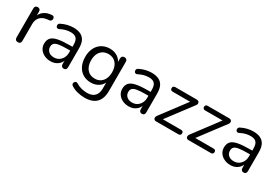

<svg xmlns="http://www.w3.org/2000/svg" viewBox="33 -1343 3392 2378"><g transform="rotate(30 1729.0 -154.0)"><path d="M117.5 7Q97 7 86 -4.2Q75 -15.5 75 -36V-451Q75 -472 85.8 -482.8Q96.5 -493.5 116 -493.5Q135.5 -493.5 146 -482.8Q156.5 -472 156.5 -451V-371H146.5Q163 -430.5 207.8 -462Q252.5 -493.5 318.5 -496.5Q333.5 -497.5 343 -489.5Q352.5 -481.5 353.5 -463.5Q354.5 -446 345.2 -435.5Q336 -425 316.5 -423L299.5 -421.5Q232 -415 195.8 -377.8Q159.5 -340.5 159.5 -276.5V-36Q159.5 -15.5 149 -4.2Q138.5 7 117.5 7Z M583.5 9Q533.5 9 493.8 -10.8Q454 -30.5 431.2 -64.2Q408.5 -98 408.5 -140Q408.5 -194 435.8 -225Q463 -256 526.8 -269.2Q590.5 -282.5 700 -282.5H745.5V-228H701.5Q621 -228 575.2 -220.8Q529.5 -213.5 511 -195.5Q492.5 -177.5 492.5 -145Q492.5 -104.5 520.8 -78.8Q549 -53 598 -53Q637.5 -53 667.5 -72Q697.5 -91 715 -123.8Q732.5 -156.5 732.5 -198.5V-313Q732.5 -374 707.5 -401.5Q682.5 -429 625.5 -429Q591 -429 556 -420Q521 -411 482.5 -391Q468.5 -384 458 -386.5Q447.5 -389 441.5 -397.5Q435.5 -406 434.8 -416.8Q434 -427.5 439.2 -437.8Q444.5 -448 457.5 -453.5Q501 -475.5 544.2 -485.5Q587.5 -495.5 626.5 -495.5Q690 -495.5 731.2 -475Q772.5 -454.5 792.8 -412.8Q813 -371 813 -305.5V-36Q813 -15.5 803 -4.2Q793 7 774 7Q755 7 744.5 -4.2Q734 -15.5 734 -36V-112.5H743.5Q735 -75 712.8 -47.8Q690.5 -20.5 657.8 -5.8Q625 9 583.5 9Z M1177.5 189Q1124 189 1073.5 176.5Q1023 164 982 137.5Q970 130.5 966 120.5Q962 110.5 964.2 100.5Q966.5 90.5 973.5 82.8Q980.5 75 990.2 72.8Q1000 70.5 1010.5 76.5Q1054.5 103 1094.5 112.5Q1134.5 122 1173 122Q1244 122 1280.2 84.5Q1316.5 47 1316.5 -24.5V-136H1326Q1311.5 -78.5 1262.8 -45Q1214 -11.5 1149.5 -11.5Q1083 -11.5 1034 -42Q985 -72.5 958.2 -127.2Q931.5 -182 931.5 -254Q931.5 -308.5 946.8 -352.8Q962 -397 990.5 -428.8Q1019 -460.5 1059.2 -478Q1099.5 -495.5 1149.5 -495.5Q1215 -495.5 1263.2 -462Q1311.5 -428.5 1325.5 -371.5L1315 -359V-451Q1315 -472 1326 -482.8Q1337 -493.5 1356.5 -493.5Q1376.5 -493.5 1387.2 -482.8Q1398 -472 1398 -451V-35.5Q1398 76 1342 132.5Q1286 189 1177.5 189ZM1166 -78.5Q1212.5 -78.5 1246 -100Q1279.5 -121.5 1297.8 -161Q1316 -200.5 1316 -254Q1316 -334.5 1275.5 -381.5Q1235 -428.5 1166 -428.5Q1120 -428.5 1086.2 -407.2Q1052.5 -386 1034.2 -347Q1016 -308 1016 -254Q1016 -173.5 1056.5 -126Q1097 -78.5 1166 -78.5Z M1701.5 9Q1651.5 9 1611.8 -10.8Q1572 -30.5 1549.2 -64.2Q1526.5 -98 1526.5 -140Q1526.5 -194 1553.8 -225Q1581 -256 1644.8 -269.2Q1708.5 -282.5 1818 -282.5H1863.5V-228H1819.5Q1739 -228 1693.2 -220.8Q1647.5 -213.5 1629 -195.5Q1610.5 -177.5 1610.5 -145Q1610.5 -104.5 1638.8 -78.8Q1667 -53 1716 -53Q1755.5 -53 1785.5 -72Q1815.5 -91 1833 -123.8Q1850.5 -156.5 1850.5 -198.5V-313Q1850.5 -374 1825.5 -401.5Q1800.5 -429 1743.5 -429Q1709 -429 1674 -420Q1639 -411 1600.5 -391Q1586.5 -384 1576 -386.5Q1565.5 -389 1559.5 -397.5Q1553.5 -406 1552.8 -416.8Q1552 -427.5 1557.2 -437.8Q1562.5 -448 1575.5 -453.5Q1619 -475.5 1662.2 -485.5Q1705.5 -495.5 1744.5 -495.5Q1808 -495.5 1849.2 -475Q1890.5 -454.5 1910.8 -412.8Q1931 -371 1931 -305.5V-36Q1931 -15.5 1921 -4.2Q1911 7 1892 7Q1873 7 1862.5 -4.2Q1852 -15.5 1852 -36V-112.5H1861.5Q1853 -75 1830.8 -47.8Q1808.5 -20.5 1775.8 -5.8Q1743 9 1701.5 9Z M2090 0Q2076.5 0 2068 -6.2Q2059.5 -12.5 2056.5 -22.8Q2053.5 -33 2056.8 -45.2Q2060 -57.5 2070 -69L2351 -443V-421.5H2085Q2069 -421.5 2060.2 -430.2Q2051.5 -439 2051.5 -454Q2051.5 -469.5 2060.2 -478Q2069 -486.5 2085 -486.5H2391.5Q2407 -486.5 2416.8 -480.2Q2426.5 -474 2429.8 -464Q2433 -454 2430.2 -442.2Q2427.5 -430.5 2418 -419.5L2133 -41.5V-65H2412Q2445.5 -65 2445.5 -32.5Q2445.5 -17.5 2436.8 -8.8Q2428 0 2412 0Z M2554 0Q2540.5 0 2532 -6.2Q2523.5 -12.5 2520.5 -22.8Q2517.5 -33 2520.8 -45.2Q2524 -57.5 2534 -69L2815 -443V-421.5H2549Q2533 -421.5 2524.2 -430.2Q2515.5 -439 2515.5 -454Q2515.5 -469.5 2524.2 -478Q2533 -486.5 2549 -486.5H2855.5Q2871 -486.5 2880.8 -480.2Q2890.5 -474 2893.8 -464Q2897 -454 2894.2 -442.2Q2891.5 -430.5 2882 -419.5L2597 -41.5V-65H2876Q2909.5 -65 2909.5 -32.5Q2909.5 -17.5 2900.8 -8.8Q2892 0 2876 0Z M3155.5 9Q3105.5 9 3065.8 -10.8Q3026 -30.5 3003.2 -64.2Q2980.5 -98 2980.5 -140Q2980.5 -194 3007.8 -225Q3035 -256 3098.8 -269.2Q3162.5 -282.5 3272 -282.5H3317.5V-228H3273.5Q3193 -228 3147.2 -220.8Q3101.5 -213.5 3083 -195.5Q3064.5 -177.5 3064.5 -145Q3064.5 -104.5 3092.8 -78.8Q3121 -53 3170 -53Q3209.5 -53 3239.5 -72Q3269.5 -91 3287 -123.8Q3304.5 -156.5 3304.5 -198.5V-313Q3304.5 -374 3279.5 -401.5Q3254.5 -429 3197.5 -429Q3163 -429 3128 -420Q3093 -411 3054.5 -391Q3040.5 -384 3030 -386.5Q3019.5 -389 3013.5 -397.5Q3007.5 -406 3006.8 -416.8Q3006 -427.5 3011.2 -437.8Q3016.5 -448 3029.5 -453.5Q3073 -475.5 3116.2 -485.5Q3159.5 -495.5 3198.5 -495.5Q3262 -495.5 3303.2 -475Q3344.5 -454.5 3364.8 -412.8Q3385 -371 3385 -305.5V-36Q3385 -15.5 3375 -4.2Q3365 7 3346 7Q3327 7 3316.5 -4.2Q3306 -15.5 3306 -36V-112.5H3315.5Q3307 -75 3284.8 -47.8Q3262.5 -20.5 3229.8 -5.8Q3197 9 3155.5 9Z"/></g></svg>

Font: Nunito ExtraLight
Style: Regular
Weight: 200
Designer: Vernon Adams
Foundry: Vernon Adams
Version: Version 3.602;April 4, 2023;FontCreator 14.0.0.2856 64-bit